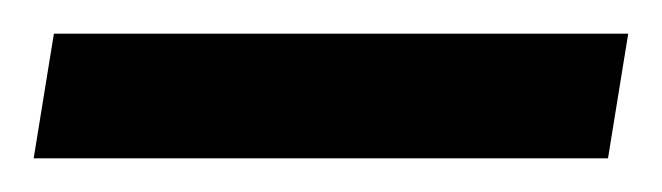

<svg xmlns="http://www.w3.org/2000/svg" viewBox="-20 -687 393 114"><path d="M0 -593 12 -667H353L341 -593Z"/></svg>

Font: Faustina Light SemiBold
Style: Regular
Weight: 600
Version: Version 1.200